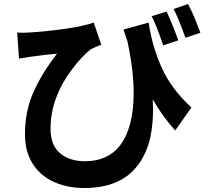

<svg xmlns="http://www.w3.org/2000/svg" viewBox="-20 -862 1040 961"><path d="M938 -324 857 -209Q776 -298 714 -422Q652 -546 598 -714L724 -749Q741 -632 788.5 -525Q836 -418 938 -324ZM122 -699Q209 -704 304 -717.5Q399 -731 449 -749L487 -638Q458 -628 436 -616Q389 -581 336 -509Q289 -447 261 -372.5Q233 -298 233 -218Q233 -135 280.5 -95Q328 -55 405 -55Q519 -55 580 -133Q649 -223 649 -396Q649 -522 611 -686L728 -495Q746 -405 746 -314Q746 -241 733 -177Q716 -101 677 -45Q592 79 403 79Q316 79 248.5 48Q181 17 143 -43.5Q105 -104 105 -190Q105 -303 145.5 -396.5Q186 -490 265 -593Q217 -590 134 -578L75 -569L66 -699Q93 -697 122 -699ZM872 -660 797 -635Q762 -738 739 -781L814 -804Q852 -720 872 -660ZM955 -770 983 -698 908 -673Q875 -767 849 -817L921 -842Q942 -802 955 -770Z"/></svg>

Font: Merged Yaku Han JP
Style: Bold
Weight: 700
Designer: Ryoko NISHIZUKA 西塚涼子 (kana, bopomofo & ideographs); Paul D. Hunt (Latin, Greek & Cyrillic); Sandoll Communications 산돌커뮤니
Foundry: Adobe
Version: Version 2.004